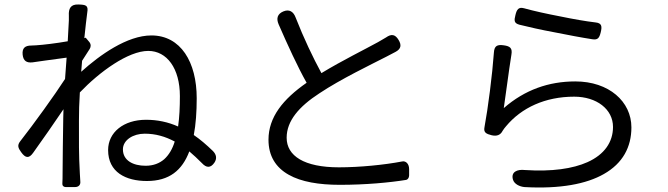

<svg xmlns="http://www.w3.org/2000/svg" viewBox="-20 -803 2980 856"><path d="M181 -533 277 -546 270 -451C225 -381 129 -248 70 -173C56 -155 61 -143 74 -125C93 -98 109 -95 128 -122C172 -183 223 -257 263 -316L262 -277C260 -171 260 -121 259 -27C259 -16 259 1 258 15C257 24 263 31 274 31H298H314C331 31 340 21 338 5C337 -7 337 -19 336 -29C331 -116 332 -176 332 -265C332 -303 333 -346 336 -391C423 -482 551 -576 641 -576C724 -576 782 -498 782 -375C782 -326 780 -280 774 -239C729 -259 682 -269 631 -269C531 -269 462 -213 462 -134C462 -35 541 4 635 4C734 4 792 -43 824 -128C843 -112 861 -95 880 -76C900 -54 919 -53 936 -78C948 -96 945 -114 929 -130C900 -158 872 -182 844 -201C853 -248 857 -304 857 -365C857 -526 786 -645 655 -645C547 -645 425 -558 342 -483L346 -532L380 -585C386 -595 386 -606 378 -616L362 -635L356 -633C361 -679 365 -719 369 -747C375 -780 362 -782 329 -783C296 -784 285 -766 287 -733C287 -726 287 -719 287 -712L282 -619C231 -610 173 -603 141 -601C134 -601 127 -600 120 -600C91 -600 78 -588 81 -559C84 -532 98 -522 125 -525ZM694 -198C717 -192 738 -183 759 -172C749 -139 733 -112 712 -93C691 -75 664 -64 629 -64C574 -64 528 -87 528 -137C528 -179 574 -207 625 -207C649 -207 672 -204 694 -198Z M1267 -24C1323 8 1403 21 1495 21C1610 21 1717 11 1791 -1C1797 -2 1804 -10 1804 -21V-46V-49C1804 -74 1788 -87 1772 -83C1694 -68 1583 -57 1491 -57C1336 -57 1258 -108 1258 -189C1258 -264 1313 -328 1404 -387C1500 -451 1636 -516 1702 -550C1717 -558 1731 -565 1744 -572C1768 -585 1771 -602 1757 -625C1742 -650 1725 -653 1701 -636C1690 -629 1678 -623 1665 -615C1611 -585 1505 -533 1413 -477C1376 -545 1334 -633 1298 -725C1288 -752 1269 -763 1243 -752C1217 -741 1211 -721 1222 -695C1263 -601 1307 -505 1347 -434C1242 -361 1177 -281 1177 -180C1177 -107 1210 -56 1267 -24Z M2477 -730C2419 -741 2360 -754 2317 -766C2292 -773 2284 -761 2278 -736C2272 -712 2271 -700 2295 -693C2335 -683 2392 -670 2452 -659C2512 -647 2575 -635 2621 -628C2645 -624 2652 -634 2658 -658C2665 -686 2663 -700 2635 -703C2592 -708 2535 -718 2477 -730ZM2599 -80C2534 -51 2441 -37 2320 -45C2285 -49 2257 -36 2267 -2C2273 18 2297 29 2318 31C2478 40 2595 17 2672 -27C2757 -75 2795 -148 2795 -235C2795 -350 2695 -440 2545 -440C2427 -440 2320 -403 2226 -321C2234 -373 2248 -485 2260 -559C2265 -588 2255 -597 2226 -601C2197 -605 2184 -599 2182 -569C2175 -471 2156 -322 2140 -236C2135 -212 2148 -206 2172 -200C2194 -195 2211 -200 2221 -220C2226 -227 2230 -234 2236 -240C2305 -323 2411 -372 2540 -372C2640 -372 2713 -316 2713 -237C2713 -170 2675 -114 2599 -80Z"/></svg>

Font: GenSenRounded2 TW R
Style: Regular
Weight: 400
Version: Version 2.100;PS 2.1;hotconv 16.6.51;makeotf.lib2.5.65220 DE